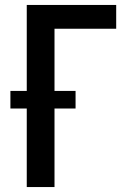

<svg xmlns="http://www.w3.org/2000/svg" viewBox="-20 -755 540 775"><path d="M88 0V-317H22V-388H88V-735H449V-639H200V-388H285V-317H200V0Z"/></svg>

Font: Iosevka SS08 Regular
Style: Bold
Weight: 700
Monospace: yes
Designer: Belleve Invis
Foundry: Belleve Invis
Version: Version 16.3.4; ttfautohint (v1.8.4)